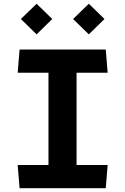

<svg xmlns="http://www.w3.org/2000/svg" viewBox="-20 -991 660 1011"><path d="M235.2 -730H383.2V0H235.2ZM73.1 -122.1H546.9L536.9 0H83.1ZM83.1 -730H536.9L546.9 -607.9H73.1ZM89.9 -890.9 172.8 -971.3 255.2 -890.9 172.8 -810.1ZM364.8 -890.9 447.7 -971.3 530.1 -890.9 447.7 -810.1Z"/></svg>

Font: Monaspace Krypton Var
Style: Regular
Weight: 400
Designer: Riley Cran and the Lettermatic Team
Version: Version 1.101 (Monaspace Krypton Var)